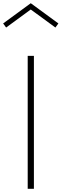

<svg xmlns="http://www.w3.org/2000/svg" viewBox="-28 -1172 383 1192"><path d="M144 0H182.5V-825H144ZM10 -1001 163 -1113 316 -1001 334.5 -1026.5 163 -1152 -8.5 -1026.5Z"/></svg>

Font: Spartan ExtraLight
Style: Regular
Weight: 200
Designer: Matt Bailey, Mirko Velimirovic
Foundry: Matt Bailey
Version: Version 1.003; ttfautohint (v1.8.3)